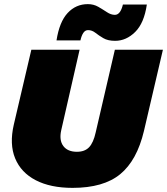

<svg xmlns="http://www.w3.org/2000/svg" viewBox="-20 -901 810 931"><path d="M332 10Q225 10 153.5 -27Q82 -64 53.5 -133Q25 -202 47 -297L132 -660H366L277 -270Q266 -221 287 -193Q308 -165 353 -165Q391 -165 412 -187Q433 -209 444 -259L537 -660H770L678 -266Q644 -123 563 -56.5Q482 10 332 10ZM692 -879Q679 -789 635.5 -746Q592 -703 538 -703Q503 -703 481 -716Q459 -729 442.5 -742Q426 -755 407 -755Q393 -755 384 -741.5Q375 -728 370 -705H254Q268 -795 308 -838Q348 -881 406 -881Q434 -881 456.5 -868Q479 -855 498.5 -842Q518 -829 537 -829Q564 -829 576 -879Z"/></svg>

Font: Work Sans Black
Style: Italic
Weight: 900
Italic angle: -13°
Designer: Wei Huang
Foundry: Wei Huang
Version: Version 2.009; ttfautohint (v1.8.3)